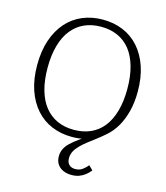

<svg xmlns="http://www.w3.org/2000/svg" viewBox="-137 -831 1015 1177"><g transform="rotate(15 370.0 -242.0)"><path d="M370 -28Q429 -28 476 -49Q523 -70 555.5 -111Q588 -152 605.5 -213.5Q623 -275 623 -355Q623 -435 605.5 -496.5Q588 -558 555.5 -599Q523 -640 476 -661Q429 -682 370 -682Q311 -682 264.5 -661Q218 -640 185 -599Q152 -558 134.5 -496.5Q117 -435 117 -355Q117 -275 134.5 -213.5Q152 -152 185 -111Q218 -70 264.5 -49Q311 -28 370 -28ZM574 -56Q548 -33 521.5 -13Q495 7 471 25.5Q447 44 428 63Q409 82 398 102.5Q387 123 387 147Q387 174 401.5 188Q416 202 440 202Q468 202 487 187.5Q506 173 519 157L545 183Q531 201 513.5 214.5Q496 228 475.5 235.5Q455 243 428 243Q398 243 374.5 232.5Q351 222 337.5 201.5Q324 181 324 152Q324 128 333.5 107Q343 86 364 65.5Q385 45 417.5 22Q450 -1 494 -29L483 -2Q466 4 447.5 8.5Q429 13 409.5 15Q390 17 370 17Q300 17 241.5 -7.5Q183 -32 140.5 -80Q98 -128 74.5 -197Q51 -266 51 -355Q51 -444 74.5 -513Q98 -582 140.5 -630Q183 -678 241.5 -702.5Q300 -727 370 -727Q440 -727 498.5 -702.5Q557 -678 599.5 -630Q642 -582 665.5 -513Q689 -444 689 -355Q689 -288 675 -232Q661 -176 635.5 -131.5Q610 -87 574 -56Z"/></g></svg>

Font: Roboto Serif SemiCondensed ExtraLight
Style: Regular
Weight: 250
Width: 4
Designer: Greg Gazdowicz
Foundry: Commercial Type
Version: Version 1.007